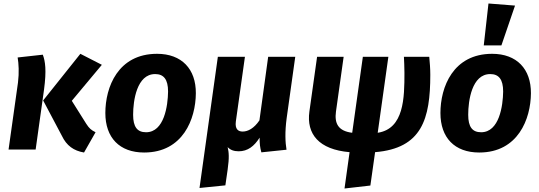

<svg xmlns="http://www.w3.org/2000/svg" viewBox="-20 -856 3087 1099"><path d="M461 17 527 -99C501 -112 491 -121 474 -147L391 -279L563 -485L440 -548L227 -281L334 -79C361 -22 402 7 461 17ZM29 0H184L232 -343C247 -454 239 -506 225 -543L81 -527C87 -492 90 -441 83 -384Z M805 17C1028 17 1100 -176 1101 -322C1102 -461 1020 -548 879 -548C655 -548 583 -357 583 -209C583 -68 664 17 805 17ZM816 -99C766 -99 742 -129 742 -199C742 -280 763 -432 868 -432C917 -432 942 -402 942 -332C941 -251 920 -99 816 -99Z M1621 -181 1670 -531H1515L1465 -167C1434 -121 1399 -103 1369 -103C1344 -103 1324 -116 1330 -161L1382 -531H1227L1122 220L1270 205L1283 115C1293 45 1290 15 1283 -14C1298 2 1318 10 1346 10C1398 10 1435 -19 1466 -68C1466 -34 1468 -13 1476 16L1620 1C1613 -40 1610 -100 1621 -181Z M2443 -428C2443 -464 2440 -499 2437 -531H2292C2293 -506 2295 -475 2295 -439C2295 -297 2293 -119 2142 -96L2203 -531H2057L1996 -96C1915 -106 1894 -150 1903 -217L1947 -531H1795L1751 -218C1733 -89 1805 0 1981 15L1952 223L2100 206L2127 15C2395 -7 2443 -175 2443 -428Z M2776 -836 2749 -596H2850L2928 -824ZM2723 17C2946 17 3018 -176 3019 -322C3020 -461 2938 -548 2797 -548C2573 -548 2501 -357 2501 -209C2501 -68 2582 17 2723 17ZM2734 -99C2684 -99 2660 -129 2660 -199C2660 -280 2681 -432 2786 -432C2835 -432 2860 -402 2860 -332C2859 -251 2838 -99 2734 -99Z"/></svg>

Font: Fira Sans
Style: Bold Italic
Weight: 700
Italic angle: -8°
Designer: bBox Type GmbH & Carrois Corporate GbR & Edenspiekermann AG
Foundry: bBox Type GmbH & Carrois Corporate GbR & Edenspiekermann AG
Version: Version 4.301;PS 004.301;hotconv 1.0.88;makeotf.lib2.5.64775